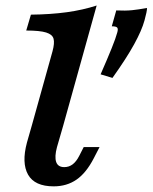

<svg xmlns="http://www.w3.org/2000/svg" viewBox="-20 -661 551 693"><path d="M74.7 -550.8 91.6 -608.1Q162.7 -608.9 221.1 -616.9Q279.5 -625 328.9 -641.1L208.3 -208.2H94.9L169.5 -475.8Q177.6 -505.6 173.3 -521.2Q169.1 -536.7 146.5 -543.7Q123.9 -550.8 74.7 -550.8ZM212 -57.8Q228.9 -57.8 242.2 -67.8Q255.4 -77.8 265.9 -98.3L282.2 -130.3H339.4L318.6 -90Q291.3 -37 256.2 -12.7Q221.1 11.6 173.7 11.6Q105.2 11.6 81.3 -30.6Q57.5 -72.8 77.3 -146.7L94.9 -208.2H208.3L185.6 -129.7Q176.4 -95.5 182.7 -76.6Q189 -57.8 212 -57.8ZM403.1 -543.2Q407.1 -556.5 403.1 -561.3Q399.1 -566.1 383.5 -566.1L399.6 -623.4Q433.2 -621.8 456.6 -624.2Q480 -626.6 510.4 -632.3Q511.2 -628.2 508.4 -615Q505.6 -601.9 501.6 -587.4Q491.9 -551.7 464.3 -501.4Q436.7 -451 385.9 -379.8L343.1 -392.7Q368.1 -449.6 382.9 -486.5Q397.8 -523.4 403.1 -543.2Z"/></svg>

Font: Playfair Micro SmCond SmLight
Style: Italic
Weight: 360
Width: 4
Italic angle: -15.6°
Designer: Claus Eggers Sørensen
Foundry: Claus Eggers Sørensen
Version: Version 2.203;Glyphs 3.3 (3326)